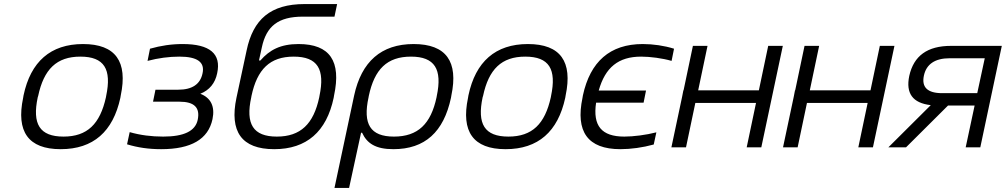

<svg xmlns="http://www.w3.org/2000/svg" viewBox="-20 -726 4956 946"><path d="M96 -256 94 -244C59 -78 119 9 279 9C440 9 537 -78 573 -244L575 -256C610 -422 550 -509 389 -509C229 -509 131 -422 96 -256ZM166 -247 168 -253C196 -385 259 -447 376 -447C494 -447 531 -385 503 -253L502 -247C473 -115 410 -53 293 -53C175 -53 138 -115 166 -247Z M858 -284H746L734 -225H864C937 -225 967 -196 954 -135C942 -80 886 -53 784 -53C726 -53 671 -60 619 -75L606 -15C658 1 713 9 774 9C922 9 1006 -40 1027 -139C1040 -201 1019 -244 967 -264C1012 -282 1040 -316 1050 -365C1071 -461 1014 -509 880 -509C824 -509 772 -501 719 -486L707 -426C760 -440 813 -447 864 -447C952 -447 990 -420 978 -365C967 -311 927 -284 858 -284Z M1624 -244 1626 -256C1662 -424 1606 -509 1451 -509C1362 -509 1308 -480 1263 -428H1256L1270 -492C1292 -597 1351 -644 1472 -644H1628L1641 -706H1481C1313 -706 1227 -631 1195 -477L1145 -244C1110 -78 1170 9 1331 9C1491 9 1589 -78 1624 -244ZM1218 -247 1219 -253C1247 -385 1310 -447 1427 -447C1545 -447 1582 -385 1554 -253L1553 -247C1525 -115 1461 -53 1344 -53C1227 -53 1189 -115 1218 -247Z M2202 -244 2204 -256C2239 -422 2179 -509 2018 -509C1858 -509 1761 -422 1725 -256L1628 200H1700L1759 -72H1764C1788 -20 1830 9 1918 9C2074 9 2166 -76 2202 -244ZM1796 -247 1797 -253C1825 -385 1887 -447 2005 -447C2122 -447 2160 -385 2132 -253L2131 -247C2103 -115 2039 -53 1921 -53C1804 -53 1767 -115 1796 -247Z M2288 -256 2286 -244C2251 -78 2311 9 2471 9C2632 9 2729 -78 2765 -244L2767 -256C2802 -422 2742 -509 2581 -509C2421 -509 2323 -422 2288 -256ZM2358 -247 2360 -253C2388 -385 2451 -447 2568 -447C2686 -447 2723 -385 2695 -253L2694 -247C2665 -115 2602 -53 2485 -53C2367 -53 2330 -115 2358 -247Z M2852 -256 2850 -244C2815 -78 2875 9 3037 9C3088 9 3147 1 3201 -14L3214 -74C3164 -61 3101 -53 3056 -53C2944 -53 2900 -106 2917 -220H3151L3163 -280H2930C2962 -394 3027 -447 3139 -447C3184 -447 3244 -439 3289 -426L3301 -486C3253 -501 3198 -509 3147 -509C2985 -509 2888 -422 2852 -256Z M3288 0H3360L3406 -219H3705L3659 0H3731L3837 -500H3765L3719 -281H3420L3466 -500H3394L3348 -281H3347L3341 -250Z M3838 0H3910L3956 -219H4255L4209 0H4281L4387 -500H4315L4269 -281H3970L4016 -500H3944L3898 -281H3897L3891 -250Z M4916 -500H4666C4549 -500 4482 -451 4460 -352C4442 -266 4477 -218 4566 -208L4357 0H4444L4651 -206H4782L4738 0H4810ZM4532 -353C4544 -410 4587 -439 4659 -439H4832L4795 -267H4622C4550 -267 4520 -296 4532 -353Z"/></svg>

Font: LT Wave Text Light Italic
Style: Regular
Weight: 300
Designer: Daniel Lyons
Version: Version 2.5 (Glyphs App)